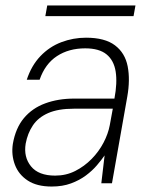

<svg xmlns="http://www.w3.org/2000/svg" viewBox="-20 -671 548 703"><path d="M169 12Q115 12 81.5 -10Q48 -32 34.5 -68Q21 -104 27 -144Q37 -202 67.5 -238.5Q98 -275 145.5 -292.5Q193 -310 251 -310H399Q410 -368 403.5 -409Q397 -450 370 -472Q343 -494 292 -494Q232 -494 188.5 -465.5Q145 -437 125 -379H78Q95 -431 128 -465.5Q161 -500 204.5 -516.5Q248 -533 295 -533Q364 -533 401 -505Q438 -477 447.5 -428Q457 -379 446 -317L390 0H351L363 -102Q352 -86 335 -66Q318 -46 294.5 -28.5Q271 -11 240 0.5Q209 12 169 12ZM182 -28Q222 -28 255.5 -45Q289 -62 315.5 -89Q342 -116 359 -148.5Q376 -181 382 -213L393 -273H250Q193 -273 156.5 -257Q120 -241 100.5 -212Q81 -183 74 -145Q66 -96 93.5 -62Q121 -28 182 -28ZM146 -612 153 -651H476L469 -612Z"/></svg>

Font: DM Sans 10pt ExtraLight
Style: Italic
Weight: 250
Italic angle: -10°
Version: Version 4.004;gftools[0.9.30]